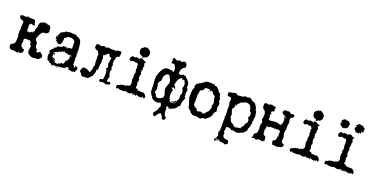

<svg xmlns="http://www.w3.org/2000/svg" viewBox="-26 -1356 4494 2308"><g transform="rotate(20 2221.5 -202.0)"><path d="M318.8 -448.2 317.4 -431.6 326.2 -447.8H335.9Q346.7 -436 362.3 -436L371.1 -437L388.7 -428.2L387.2 -420.4L393.1 -423.8L401.9 -386.7L389.2 -370.6L403.8 -377.9L404.3 -371.1Q404.3 -341.8 366.7 -327.6L352.5 -330.1Q310.1 -330.1 279.3 -229.5Q281.2 -208.5 307.6 -191.4L295.9 -177.2L312 -183.6L309.1 -159.2Q309.1 -122.1 340.3 -106.9Q335 -106 335 -98.1V-92.8Q335 -88.9 337.9 -84.2Q340.8 -79.6 349.1 -79.6Q364.7 -79.6 377.4 -94.2H386.2Q422.9 -69.3 422.9 -45.9L421.4 -37.1L386.2 -4.4H347.2Q334.5 0 321.8 0Q283.2 0 244.6 -43.9L258.8 -64.5L235.4 -56.6Q250 -72.8 250 -83L248 -95.2Q248 -101.6 252.2 -107.9Q256.3 -114.3 256.3 -119.6Q256.3 -123.5 253.2 -126.2Q250 -128.9 246.3 -131.6Q242.7 -134.3 239.7 -137.7Q236.8 -141.1 236.8 -146.5L237.8 -156.2Q237.8 -158.2 235.4 -163.8Q232.9 -169.4 228.5 -175.3Q224.1 -181.2 218.3 -185.5Q212.4 -189.9 205.6 -189.9L204.1 -189Q204.1 -186 211.4 -178.2Q196.3 -186 177.7 -186Q160.2 -186 144 -177.2L146.5 -141.6Q146.5 -120.1 140.6 -120.1L144 -83Q168 -74.2 168 -63Q168 -58.1 164.6 -54.7L174.8 -63.5L189.9 -54.7L191.9 -41.5L181.2 -11.2L176.8 -12.7Q170.9 -12.7 164.6 -2L144 0L145.5 -16.6L126.5 6.3Q88.9 -4.9 70.8 -4.9L45.9 -3.4Q38.6 -3.4 35.9 -5.1Q33.2 -6.8 31.5 -9.8Q29.8 -12.7 27.3 -15.9Q24.9 -19 17.6 -22Q14.2 -28.3 14.2 -42.5Q14.2 -58.6 17.6 -65.9Q47.4 -73.7 63 -103Q66.4 -117.2 67.9 -132.6Q69.3 -147.9 69.3 -164.1L67.4 -198.7L64.5 -198.2Q61 -198.2 61 -201.7L63.5 -211.4L63 -257.8Q66.4 -267.6 66.4 -282.7Q66.4 -297.9 59.6 -303.7L67.9 -305.2L67.4 -375.5Q10.3 -386.2 10.3 -421.9L10.7 -428.2L24.9 -440.9Q29.3 -432.1 33.2 -432.1Q37.1 -432.1 40 -441.9Q59.1 -435.1 68.4 -435.1Q89.8 -435.1 111.3 -452.1L108.9 -437Q123.5 -441.4 132.8 -441.4L152.8 -437.5L176.8 -441.4Q177.2 -433.6 180.7 -433.6L186 -437.5L198.7 -425.8V-422.4Q198.7 -394 215.8 -375.5Q206.1 -367.2 197.8 -367.2Q187.5 -367.2 176.8 -377.9L154.8 -375.5Q144.5 -356.9 144.5 -344.2L148.4 -318.8L145.5 -300.3Q145.5 -289.6 152.8 -272.9L168 -277.3Q176.3 -272 181.6 -272Q185.1 -272 187.5 -274.4Q189.9 -276.9 191.9 -280Q193.8 -283.2 195.8 -285.6Q197.8 -288.1 200.7 -288.1Q205.6 -288.1 213.9 -279.8Q214.8 -288.6 218.3 -293.2Q221.7 -297.9 225.6 -301Q229.5 -304.2 232.7 -307.1Q235.8 -310.1 235.8 -314.5L233.9 -327.1Q233.9 -341.3 252 -371.1L244.6 -386.7Q257.3 -402.3 257.3 -412.1L256.3 -418.5Q256.3 -428.2 283.2 -434.1L280.3 -442.9L289.6 -434.1Q289.6 -439.9 294.4 -441.4L304.7 -445.3Q308.1 -439 310.1 -439V-447.8Z M562.5 8.8Q558.1 -12.7 529.3 -13.7Q524.9 -30.3 502.9 -32.7L494.1 -39.1L496.6 -46.9Q488.8 -53.2 488.8 -64Q484.4 -76.7 484.4 -89.4Q484.4 -103 490.2 -117.2L492.2 -127.4Q482.9 -136.7 482.9 -151.4Q482.9 -160.2 497.6 -165L497.1 -168.9Q497.1 -180.7 508.8 -180.7L513.2 -180.2Q521 -186.5 521 -196.8L520.5 -200.7Q524.4 -203.6 529.8 -205.1Q543 -209 546.6 -212.6Q550.3 -216.3 550.3 -226.1Q562.5 -234.9 580.6 -234.9Q594.2 -242.2 613.8 -243.2L617.7 -258.8H658.2L657.7 -256.8Q657.7 -255.9 659.2 -255.9L665 -256.8L670.4 -250.5L652.3 -251L672.4 -245.1Q675.8 -247.1 675.8 -251L673.8 -256.8Q687 -256.8 694.8 -261.7L706.5 -260.3Q719.2 -260.3 728.5 -265.1L727.1 -338.9Q727.1 -360.4 710.9 -370.6L700.2 -377.4L659.7 -384.3L650.9 -378.9Q646.5 -381.8 641.6 -381.8Q628.9 -381.8 622.1 -366.2L602.1 -356.4Q596.2 -352.5 596.2 -345.7L598.1 -336.4L592.8 -297.9Q584 -285.2 584 -270L580.6 -265.1L576.2 -265.6Q565.9 -265.6 555.7 -259.8Q548.8 -267.1 537.6 -267.1L534.7 -280.8L518.6 -284.2Q515.1 -290.5 515.1 -306.6L513.2 -312.5Q506.3 -311 502.9 -307.6Q501 -311 501 -323.2L503.4 -356L512.7 -351.1Q508.3 -347.2 508.3 -340.8L509.8 -331.5L515.1 -336.4L514.6 -342.8Q514.6 -365.2 529.3 -387.2L533.7 -402.8Q553.7 -402.8 567.9 -419.9L574.7 -418.9Q584 -418.9 584 -428.2L587.4 -433.6L613.8 -435.5L635.3 -439.9L637.7 -436L638.7 -441.9H654.3Q662.1 -437 672.4 -436.5L702.1 -438.5Q709 -434.6 714.8 -434.6L721.7 -435.5Q731.9 -418 760.3 -416.5Q767.6 -408.2 773.4 -403.6Q779.3 -398.9 783.7 -393.1Q788.1 -387.2 791.7 -377.9Q795.4 -368.7 798.3 -351.1L806.2 -280.8L804.7 -259.8L808.1 -227.5L794.4 -228.5L806.2 -221.2L809.1 -197.8L804.7 -172.4L808.1 -135.7L806.2 -126L809.6 -80.1L815.9 -82.5Q824.7 -82.5 825.7 -54.7Q836.9 -58.6 836.9 -68.8L836.4 -72.8L843.3 -83.5L850.1 -78.1L856.9 -79.1Q871.1 -79.1 871.1 -54.7Q871.1 -43.9 863.3 -33Q855.5 -22 855.5 -11.2L843.3 -11.7Q830.6 -4.9 816.4 -4.9L786.6 -11.7L776.4 -10.3Q773.9 -24.4 763.7 -34.2L745.1 -36.1Q741.7 -25.4 721.7 -25.4Q723.1 -20.5 745.6 -17.1Q702.6 -13.2 675.8 -6.8L661.6 -8.8L649.4 -3.4L640.1 -5.4L626.5 0H605Q598.6 -3.4 587.4 -3.4L568.8 -2Q568.8 2.9 594.7 5.9ZM627.9 -32.7Q653.3 -32.7 658.2 -52.7Q667.5 -59.1 673.3 -59.1L682.1 -57.6L694.8 -59.6Q695.3 -78.1 707.5 -91.8L705.6 -105.5Q731.9 -105.5 731.9 -129.9V-132.8Q739.7 -136.2 739.7 -144.5L734.4 -176.3Q743.7 -170.4 749 -170.4Q755.4 -170.4 756.8 -183.6Q752 -180.2 740.7 -180.2Q718.8 -180.2 701.7 -184.6Q684.6 -189 678.2 -192.9L665 -188.5Q664.6 -205.1 644 -205.6Q655.8 -195.8 655.8 -192.9L653.3 -191.4L633.3 -197.3L631.3 -190.4Q623 -188.5 615.7 -182.1H611.3Q589.4 -182.1 582 -163.1L576.2 -165.5Q565.9 -165.5 541.5 -151.4L537.1 -152.8L534.2 -130.4Q534.2 -125.5 541 -118.7Q536.6 -106 536.6 -99.1Q536.6 -89.8 544.4 -89.8L548.8 -90.3V-86.4Q548.8 -59.1 576.2 -59.1L584 -59.6L585.4 -37.6Q594.7 -32.7 627.9 -32.7ZM548.8 -122.6Q537.1 -122.6 537.1 -138.7Q537.1 -142.6 537.8 -145.8Q538.6 -148.9 543.9 -148.9Q553.7 -148.9 556.2 -124ZM572.8 -64Q552.7 -64 552.7 -85.9V-89.8L588.4 -66.4ZM638.2 -35.6 629.9 -47.4 638.7 -47.9Q651.9 -47.9 651.9 -44.4Q651.9 -41.5 638.2 -35.6ZM649.4 8.3H627.9L639.6 1Q649.4 6.3 649.4 8.3ZM620.6 7.8Q618.2 7.8 616.2 4.4H624ZM606 -251Q603.5 -251 601.6 -254.4H609.4ZM596.2 -42 595.7 -48.8 600.1 -47.9 601.6 -41.5Z M1296.4 -432.6 1301.8 -426.8V-382.8L1295.4 -378.9L1301.8 -374.5L1296.4 -366.2Q1270 -362.3 1256.3 -338.9L1262.2 -327.6Q1249 -306.2 1249 -283.2Q1249 -265.1 1256.3 -247.1V-232.9Q1252 -225.6 1252 -217.8Q1252 -205.6 1262.2 -191.9Q1252.4 -173.3 1252.4 -153.8Q1252.4 -129.9 1268.1 -104L1266.6 -93.8Q1255.9 -77.1 1255.9 -52.2Q1255.9 -41.5 1262.2 -37.8Q1268.6 -34.2 1272.5 -34.2Q1279.3 -34.2 1284.7 -44.4H1294.4L1293.9 -41Q1293.9 -38.6 1295.9 -38.6L1300.3 -40Q1300.8 -34.2 1306.2 -27.3L1300.3 -13.2L1274.9 -5.9L1266.6 -0.5H1248Q1232.9 -11.2 1214.8 -11.2Q1199.2 -11.2 1184.1 -2.4Q1174.8 -6.8 1169.9 -10.3Q1165 -13.7 1165 -23.4Q1165 -35.6 1173.3 -38.8Q1181.6 -42 1190.9 -42L1196.8 -41.5L1204.1 -48.3Q1210.4 -60.5 1210.4 -94.2L1211.4 -135.3Q1211.4 -144 1200.2 -161.1L1221.2 -157.7Q1210.9 -166.5 1194.3 -173.3L1192.9 -181.6L1205.6 -195.8L1213.4 -191.9L1210 -203.1Q1210 -221.2 1198.2 -239.7L1205.1 -269L1204.1 -280.8L1210.9 -309.6L1210 -322.3Q1204.1 -323.2 1197.3 -325.7Q1190.4 -328.1 1182.6 -332Q1182.1 -343.8 1174.3 -357.4Q1147 -357.4 1136.2 -330.6L1129.4 -332.5Q1125.5 -332.5 1125.5 -327.6L1126 -323.2L1108.9 -322.3V-317.9Q1108.9 -306.6 1114.7 -294.9L1117.7 -276.9Q1114.3 -270.5 1114.3 -253.4L1114.7 -244.1L1119.1 -238.3Q1114.3 -229 1114.3 -204.6L1108.9 -211.4V-208.5Q1108.9 -198.2 1111.8 -189Q1108.9 -182.1 1108.9 -173.3L1107.9 -139.2L1092.3 -123.5L1092.8 -115.7Q1092.8 -84 1075.2 -51.3L1073.7 -41.5Q1065.4 -36.1 1052.7 -23.9Q1040 -11.7 1029.8 2.4L993.2 6.3L985.8 0.5L974.6 11.2L968.8 5.4L962.9 9.3L959 5.4H951.7Q946.3 -3.4 936 -10.3L930.7 -22.9Q910.6 -36.1 910.6 -52.2Q910.6 -62.5 920.4 -76.7V-77.6Q920.4 -85 923.3 -89.4Q926.3 -93.8 930.9 -95.9Q935.5 -98.1 941.2 -98.9Q946.8 -99.6 952.6 -99.6Q985.4 -99.6 1014.2 -75.2H1026.9Q1035.2 -86.4 1035.2 -100.6V-104L1043.9 -115.2L1045.4 -153.3Q1052.7 -161.1 1056.6 -174.8L1050.8 -183.1L1051.8 -196.3Q1051.8 -216.3 1045.4 -228.5Q1050.3 -237.8 1050.3 -252.9Q1050.3 -270 1045.4 -279.3L1050.8 -310.5L1041 -319.3Q1035.6 -352.1 1001.5 -353Q995.6 -361.8 984.4 -370.1V-408.7Q989.7 -414.1 996.3 -418.2Q1002.9 -422.4 1013.7 -422.4L1043.9 -415.5H1056.6Q1066.4 -422.4 1080.6 -426.8Q1093.8 -425.3 1105 -415.5Q1114.7 -416 1127.4 -424.3L1148.9 -426.8L1158.7 -421.4H1219.7L1224.6 -412.1L1229 -421.4Q1243.7 -421.4 1256.3 -432.6Z M1646 8.8 1623 -2.9 1596.2 6.8 1599.1 -12.7Q1576.2 4.9 1550.8 4.9Q1535.2 4.9 1512.7 -4.9L1481.4 3.9L1427.2 1.5Q1421.9 -6.8 1415 -6.8Q1406.7 -6.8 1396.5 4.4L1381.3 -12.2L1387.7 -41.5Q1421.9 -45.9 1421.9 -56.6L1473.6 -67.9L1485.4 -63Q1500.5 -78.1 1514.2 -78.1L1524.4 -75.7L1542 -103V-119.1Q1534.7 -144.5 1534.7 -165.5Q1534.7 -186.5 1542 -203.6L1534.2 -213.9L1544.4 -253.9Q1538.1 -279.3 1538.1 -299.8Q1538.1 -314.5 1542.5 -321.8L1532.7 -328.6Q1541 -341.3 1541 -347.2Q1541 -351.1 1534.7 -355.7Q1528.3 -360.4 1528.3 -364.3L1530.3 -370.6H1498.5Q1488.8 -376.5 1477.5 -376.5Q1460.4 -376.5 1442.4 -364.3Q1420.9 -375.5 1420.9 -387.2L1421.4 -391.1L1428.7 -394L1421.4 -404.8L1447.8 -433.1L1458 -424.8L1478.5 -424.3Q1485.8 -433.1 1500 -433.1Q1508.8 -433.1 1530.3 -426.3Q1532.7 -418 1534.7 -418Q1538.1 -418 1540 -439L1576.2 -438.5Q1577.6 -422.9 1622.6 -417Q1605.5 -402.8 1605.5 -391.1Q1605.5 -385.7 1611.1 -376.2Q1616.7 -366.7 1616.7 -363.3Q1616.7 -360.8 1613.3 -355.7Q1609.9 -350.6 1609.9 -339.8L1613.3 -307.1L1605 -312.5V-271.5Q1613.8 -264.2 1613.8 -257.3Q1613.8 -250.5 1605 -244.1V-200.7L1613.3 -196.8V-164.1L1605 -166L1615.2 -104L1606 -101.6L1613.3 -80.1Q1638.2 -80.1 1638.2 -70.8L1636.2 -64L1690.4 -59.6L1704.6 -62Q1733.4 -62 1754.9 -19.5L1743.7 6.8L1724.6 -11.7L1719.7 1.5Q1710 4.9 1694.8 4.9Q1668.5 4.9 1643.6 -12.7ZM1550.8 -444.8 1558.1 -464.8Q1505.9 -481 1505.9 -512.7L1507.8 -525.9Q1503.4 -528.8 1503.4 -534.2Q1503.4 -547.4 1517.6 -560.1Q1528.3 -569.8 1533.2 -569.8L1535.6 -569.3Q1538.6 -569.3 1538.6 -574.2L1538.1 -578.1Q1538.1 -583 1543.9 -583Q1549.3 -583 1553.5 -579.6Q1557.6 -576.2 1558.6 -576.2Q1559.6 -576.2 1560.5 -577.6Q1564 -585 1571.8 -585L1578.1 -584.5Q1607.4 -570.3 1618.7 -557.1Q1629.9 -543.9 1629.9 -525.4Q1629.9 -500.5 1619.1 -484.4Q1606.4 -466.3 1583.5 -465.3Z M2090.3 -538.1 2087.4 -514.2Q2036.1 -494.1 2036.1 -429.7V-422.4Q2051.3 -415 2062.5 -415Q2067.9 -415 2072.5 -417.2Q2077.1 -419.4 2081.3 -422.1Q2085.4 -424.8 2088.9 -427Q2092.3 -429.2 2095.2 -429.2Q2099.1 -429.2 2102.5 -425.8Q2106 -422.4 2112.3 -422.4L2120.1 -422.9Q2125 -422.9 2126.7 -419.9Q2128.4 -417 2129.9 -413.3Q2131.3 -409.7 2134.8 -406Q2138.2 -402.3 2147.5 -400.4L2183.1 -356L2188.5 -326.7L2184.1 -299.3Q2184.1 -294.9 2185.8 -294.2Q2187.5 -293.5 2190.2 -291.7Q2192.9 -290 2196 -285.6Q2199.2 -281.2 2201.7 -270.5L2196.3 -220.2L2185.5 -216.3L2206.1 -209.5L2193.4 -189.5Q2208.5 -184.6 2208.5 -167L2207.5 -156.2Q2186 -120.1 2186 -67.9V-63.5Q2160.2 -49.3 2160.2 -37.6L2160.6 -34.2L2120.6 -1Q2114.7 -14.6 2112.3 -14.6V3.9L2107.4 3.4Q2096.2 3.4 2080.6 13.2H2062.5L2063 10.7Q2063 2 2044.4 -7.8V-6.3Q2044.4 -0.5 2041.5 -0.5L2036.1 -3.9Q2032.7 1 2032.7 7.3Q2032.7 16.1 2040.5 23.9L2038.1 50.3Q2038.1 90.3 2061.5 124.5Q2075.7 126 2075.7 130.4Q2075.7 134.3 2064 140.1L2073.7 143.6Q2064 162.1 2044.9 165.5L2023.9 153.3L2025.9 142.1Q2025.9 127.4 2006.8 123Q2014.6 113.8 2014.6 109.4L2004.4 112.3L1995.6 100.6Q1961.9 114.3 1942.4 160.2Q1913.6 160.2 1908.7 129.4L1918 109.9Q1947.8 88.4 1957 30.8L1961.4 44.9Q1965.8 31.2 1965.8 18.6Q1965.8 -2.9 1951.2 -17.6Q1920.4 -6.3 1907.2 -6.3Q1872.6 -6.3 1837.4 -34.2Q1835.4 -44.4 1831.3 -50.8Q1827.1 -57.1 1822.8 -60.8Q1818.4 -64.5 1815.2 -66.7Q1812 -68.8 1812 -71.3L1813 -74.7Q1813 -77.1 1810.3 -80.8Q1807.6 -84.5 1804.4 -89.4Q1801.3 -94.2 1798.6 -100.6Q1795.9 -106.9 1795.9 -114.3L1799.8 -136.7L1792.5 -143.6Q1796.4 -148.9 1796.4 -170.9Q1796.4 -189.9 1793 -213.4Q1789.6 -236.8 1789.6 -257.3Q1789.6 -351.6 1858.4 -426.3L1860.4 -419.4Q1870.6 -433.6 1883.3 -433.6L1895.5 -430.7L1922.4 -433.6L1920.9 -411.1L1928.7 -430.2L1951.2 -430.7Q1957 -417 1963.9 -417Q1969.7 -417 1971.9 -423.3Q1974.1 -429.7 1974.1 -436.5V-444.8Q1974.1 -484.4 1944.3 -514.2Q1936.5 -507.8 1929.7 -507.8Q1923.8 -507.8 1919.4 -513.2L1911.1 -509.3V-543L1922.9 -543.5L1903.3 -554.2L1912.1 -554.7L1911.6 -563.5Q1911.6 -579.1 1922.9 -579.1L1931.2 -577.6Q1956.5 -562.5 1970.2 -562.5Q1974.6 -562.5 1977.8 -564.5Q1981 -566.4 1983.4 -569.1Q1985.8 -571.8 1988.3 -573.7Q1990.7 -575.7 1994.6 -575.7Q2000.5 -575.7 2006.3 -570.8Q2012.2 -565.9 2019 -565.9Q2031.7 -565.9 2049.3 -580.6Q2090.3 -579.6 2090.3 -538.1ZM1853.5 -195.8Q1853.5 -192.4 1852.5 -188.2Q1851.6 -184.1 1849.6 -184.1Q1845.2 -184.1 1841.8 -218.3Q1853.5 -207 1853.5 -195.8ZM2036.1 -294.9Q2032.2 -289.6 2032.2 -283.2Q2032.2 -269.5 2051.8 -252.9L2062.5 -225.1L2035.6 -244.6L2013.7 -231L2039.1 -212.9Q2027.3 -180.7 2027.3 -150.4Q2027.3 -102.5 2057.1 -62.5L2068.4 -67.4Q2080.6 -63 2090.3 -63Q2123.5 -63 2130.4 -112.8Q2145.5 -130.9 2145.5 -148.4L2142.1 -171.4Q2142.1 -185.1 2150.4 -200.7Q2154.3 -207.5 2154.3 -217.3Q2154.3 -239.7 2136.2 -275.4Q2146.5 -287.1 2146.5 -316.4L2144.5 -346.2L2139.2 -344.7Q2131.8 -344.7 2131.8 -362.3V-367.2Q2125.5 -372.1 2120.1 -372.1Q2110.8 -372.1 2106 -358.9V-361.3Q2106 -380.9 2085.4 -380.9H2082.5Q2044.9 -353.5 2036.1 -294.9ZM1918 -369.6Q1869.1 -347.2 1869.1 -286.1L1870.1 -269.5Q1866.7 -268.1 1861.6 -263.2Q1856.4 -258.3 1851.6 -250.5Q1846.7 -242.7 1843 -232.4Q1839.4 -222.2 1839.4 -210.4Q1839.4 -200.7 1841.8 -193.6Q1844.2 -186.5 1847.2 -180.7Q1850.1 -174.8 1852.5 -169.7Q1855 -164.6 1855 -158.7Q1855 -154.3 1853 -148.9Q1851.1 -143.6 1848.6 -137.9Q1846.2 -132.3 1844.2 -127.4Q1842.3 -122.6 1842.3 -119.1Q1842.3 -114.3 1845.9 -110.6Q1849.6 -106.9 1854.5 -102.5Q1859.4 -98.1 1863.5 -92.5Q1867.7 -86.9 1868.7 -78.6Q1871.1 -60.1 1904.3 -59.1Q1964.4 -74.2 1964.4 -111.8Q1964.4 -127 1958 -139.2Q1945.3 -178.2 1945.3 -194.8Q1945.3 -207.5 1949.2 -219.2Q1953.1 -231 1957.8 -242.2Q1962.4 -253.4 1966.3 -264.2Q1970.2 -274.9 1970.2 -286.1Q1970.2 -311.5 1951.2 -336.4Q1945.3 -368.2 1918 -369.6ZM2110.8 -89.8 2106 -94.2 2113.8 -105.5Q2113.8 -100.6 2115.7 -100.6Q2118.2 -100.6 2124 -107.9Q2121.1 -68.4 2090.8 -68.4L2079.1 -69.8L2086.9 -75.7L2074.2 -73.2L2061 -77.1Q2104 -83 2104 -89.8Z M2453.6 -1Q2448.2 -1 2442.9 -2.7Q2437.5 -4.4 2431.2 -6.3Q2424.8 -8.3 2417.5 -10Q2410.2 -11.7 2400.9 -11.7L2365.2 -8.3L2321.3 -37.1L2325.2 -51.3L2302.2 -55.7L2304.2 -62.5Q2304.2 -65.9 2300.8 -65.9L2295.9 -64.9Q2293 -77.6 2281.2 -88.9L2289.6 -103L2278.3 -104Q2278.3 -120.1 2275.4 -129.9Q2271 -143.6 2263.2 -157.7Q2260.3 -162.6 2260.3 -167L2260.7 -170.9Q2260.7 -181.2 2250 -202.1L2258.8 -210L2249 -211.4Q2255.9 -224.1 2255.9 -233.9L2251.5 -252.9Q2251.5 -254.4 2252.4 -255.6Q2253.4 -256.8 2254.4 -260.3Q2255.4 -263.7 2256.6 -270.3Q2257.8 -276.9 2258.3 -289.6Q2259.3 -314 2261.7 -314L2265.6 -310.1Q2266.6 -310.1 2268.6 -314.9Q2270.5 -319.8 2270.5 -326.7L2266.6 -344.2Q2269.5 -357.9 2276.9 -372.1Q2284.2 -386.2 2292 -386.2Q2295.9 -386.2 2299.8 -382.3V-393.1L2339.8 -410.6V-422.4L2350.6 -416.5Q2370.1 -443.4 2395.5 -447.3L2415 -448.7Q2433.1 -448.7 2441.9 -445.3L2454.6 -449.7Q2460.9 -443.4 2469.7 -443.4Q2478 -443.4 2489.3 -450.7Q2489.3 -431.6 2503.4 -431.6L2508.3 -432.1Q2516.6 -432.1 2522 -429.2Q2528.8 -424.8 2538.6 -412.6Q2542 -407.7 2546.9 -404.8Q2556.6 -400.4 2563.5 -377.4L2585 -367.7Q2585 -354.5 2590.6 -347.4Q2596.2 -340.3 2596.2 -335L2595.7 -330.1Q2595.7 -319.3 2609.4 -302.7L2606 -291.5L2606.4 -272L2618.2 -252.4L2619.6 -238.8Q2619.6 -222.2 2612.3 -205.6V-180.2Q2618.7 -168 2618.7 -152.8L2618.2 -145Q2590.8 -127.4 2587.9 -96.2Q2585 -64.9 2520.5 -18.1H2487.3Q2471.7 -1 2453.6 -1ZM2471.7 -69.8Q2481.4 -69.8 2492.9 -78.9Q2504.4 -87.9 2504.4 -93.3Q2504.4 -96.2 2501 -98.1Q2540.5 -116.7 2543.9 -166.5L2551.3 -161.6L2542 -192.9L2543 -206.5L2559.1 -199.7Q2554.7 -210.4 2543.9 -213.4Q2553.2 -224.1 2553.2 -235.8Q2553.2 -247.6 2543.9 -258.3L2544.9 -267.1Q2544.9 -275.4 2541.3 -280.3Q2537.6 -285.2 2537.6 -294.9L2538.1 -304.7Q2538.1 -312 2533 -316.2Q2527.8 -320.3 2521.2 -323.7Q2514.6 -327.1 2509 -331.3Q2503.4 -335.4 2502.4 -343.3Q2500.5 -357.9 2471.7 -361.8L2472.2 -357.4Q2472.2 -338.4 2438.5 -338.4Q2450.2 -344.2 2450.2 -349.6Q2450.2 -353 2445.8 -356Q2462.9 -357.9 2463.9 -359.9Q2463.9 -362.8 2454.1 -366.7V-373.5L2446.3 -367.7Q2434.6 -371.1 2418.5 -371.1Q2391.6 -371.1 2388.7 -353.5Q2385.7 -339.4 2378.4 -334.2Q2371.1 -329.1 2363.5 -326.4Q2356 -323.7 2350.1 -319.8Q2344.2 -315.9 2344.2 -304.7L2344.7 -304.2Q2344.7 -290 2339.8 -276.1Q2335 -262.2 2335 -255.9L2338.9 -231.9L2335.9 -215.3L2338.9 -194.8L2335 -151.4Q2335 -123 2360.8 -108.4Q2372.6 -106 2378.2 -100.1Q2383.8 -94.2 2387 -88.1Q2390.1 -82 2392.8 -77.4Q2395.5 -72.8 2402.3 -72.8L2438.5 -81.1Q2446.8 -81.1 2456.5 -75.4Q2466.3 -69.8 2471.7 -69.8ZM2454.6 -341.3Q2469.7 -344.2 2469.7 -359.9Q2462.4 -355 2450.7 -354.5L2454.6 -352.1Q2452.1 -344.7 2444.8 -340.3Z M2849.1 189.5Q2827.6 178.2 2802.7 178.2L2795.4 174.3L2793.5 178.7Q2789.1 175.8 2774.4 173.3Q2766.1 165 2748.5 155.8Q2741.7 160.2 2735.4 160.2Q2729 160.2 2724.1 155.8L2721.7 164.6Q2721.7 173.8 2732.9 182.6L2713.9 189.5Q2713.9 184.6 2711.9 184.6L2710.9 185.1Q2709 185.1 2708 183.6Q2703.6 181.2 2703.6 174.8Q2703.6 170.4 2709 165Q2710.4 163.6 2712.2 161.6Q2713.9 159.7 2713.9 154.3Q2727.1 146.5 2728.5 140.6L2726.1 134.8Q2727.5 128.4 2736.3 124Q2736.3 107.4 2726.1 88.9V70.8L2743.2 32.2Q2737.8 19 2736.3 7.3Q2738.8 -10.3 2738.8 -20Q2738.8 -29.8 2736.3 -31.7V-89.8L2740.2 -100.6Q2734.4 -100.6 2734.4 -118.7L2736.3 -144.5L2742.2 -144Q2737.3 -152.3 2737.3 -158.7L2737.8 -161.6V-185.1Q2737.8 -206.1 2732.9 -222.2L2736.3 -232.9L2734.9 -286.1Q2732.9 -291.5 2726.1 -298.3L2731.4 -328.6V-349.6Q2731.4 -361.3 2724.1 -363.8L2680.7 -372.6L2677.2 -376L2675.8 -415Q2690.4 -423.8 2720.7 -423.8Q2732.9 -434.6 2772.9 -434.6Q2786.1 -417.5 2804.2 -417.5Q2815.4 -417.5 2816.4 -422.4L2835.4 -421.9Q2862.8 -421.9 2882.3 -439.9Q2898.4 -434.6 2907.2 -434.6Q2922.4 -434.6 2939.5 -443.4H2942.9L2956.5 -434.6Q2979 -412.1 3014.2 -404.3Q3020 -402.3 3029.3 -384.3Q3039.6 -364.3 3050.3 -355Q3050.3 -327.1 3067.9 -309.1L3074.2 -269L3072.8 -251L3078.1 -257.8V-245.6Q3070.8 -231.4 3070.8 -215.3L3072.8 -197.8L3062.5 -185.1Q3069.8 -173.8 3069.8 -164.1Q3069.8 -153.3 3062.5 -143.1Q3062.5 -113.8 3045.4 -86.4L3048.8 -84.5Q3045.4 -66.9 3038.1 -47.4Q3033.7 -47.4 3024.9 -38.1Q3016.1 -25.9 3012.2 -24.2Q3008.3 -22.5 3008.3 -22L3011.7 -20Q3008.3 -17.1 3002.9 -17.1L2998.5 -17.6L2994.6 -13.7Q2981.9 -11.7 2967.3 -1.5Q2960.4 -1 2954.6 2.9Q2948.7 6.8 2940.4 6.8L2911.6 3.9Q2897.5 -2 2882.3 -2L2861.3 0.5Q2847.2 -11.7 2830.1 -17.6L2793.5 -15.6Q2790.5 -4.4 2790.5 7.3L2792 26.9Q2785.2 35.2 2785.2 43Q2785.2 53.2 2797.4 62L2794.9 82.5Q2794.9 127.4 2849.1 127.4L2864.7 129.4Q2878.9 145 2878.9 157.2Q2878.9 175.8 2849.1 189.5ZM2896 -45.4 2908.2 -50.8 2958.5 -58.1Q2965.3 -69.3 2967.3 -82.5Q2990.2 -93.8 2990.2 -118.2L2989.7 -125Q3016.6 -144.5 3016.6 -168.9Q3016.6 -189 3000 -210L3010.7 -231.9Q3017.6 -235.8 3017.6 -242.7Q3017.6 -247.6 3014.6 -252.9Q3011.7 -258.3 3011.7 -262.2L3014.6 -272.9Q3014.6 -277.3 3002.9 -283.7Q2991.2 -290 2991.2 -296.9L2992.2 -306.2Q2992.2 -323.2 2979.5 -337.4Q2975.6 -372.6 2917 -372.6Q2898.9 -370.6 2882.3 -356.9L2876.5 -357.4Q2858.9 -357.4 2847.7 -337.4Q2827.6 -326.2 2819.8 -300.3Q2811.5 -296.9 2804.2 -289.6L2802.2 -259.8Q2793 -259.8 2786.6 -252.4Q2786.6 -211.9 2804.2 -178.2Q2798.8 -163.6 2798.8 -157.2Q2798.8 -142.6 2809.1 -128.9Q2815.4 -86.4 2861.3 -70.3Q2871.1 -51.8 2896 -45.4ZM2803.7 -299.8Q2807.1 -306.2 2811 -306.2Q2812.5 -306.2 2814 -305.2L2805.7 -314.5ZM2730.5 44.4 2728 37.6Q2731.9 32.2 2734.4 19.5L2739.3 32.7Q2735.8 41 2730.5 44.4ZM2736.3 178.7 2727.5 165.5Q2734.9 165.5 2738.3 166.5Q2741.2 166.5 2746.1 162.1Q2754.4 164.6 2754.4 168.9Q2754.4 174.3 2736.3 178.7Z M3209 -452.6Q3231 -452.6 3252.9 -441.9L3255.4 -448.7L3273.4 -437.5L3266.6 -409.7Q3266.6 -399.9 3273.4 -398.4L3270 -387.2Q3236.8 -377 3236.8 -364.3Q3236.8 -355 3255.9 -344.2H3251.5Q3236.8 -344.2 3236.8 -333.5L3243.7 -298.3L3239.7 -276.9Q3239.7 -267.1 3259.8 -267.1Q3284.7 -267.1 3304 -270.8Q3323.2 -274.4 3333 -274.4Q3352.5 -274.4 3389.2 -259.8Q3420.9 -270 3420.9 -272L3402.3 -269.5Q3418 -292.5 3418 -318.8Q3418 -325.7 3416.3 -334.2Q3414.6 -342.8 3412.4 -350.6Q3410.2 -358.4 3408.4 -364.5Q3406.7 -370.6 3406.7 -372.6L3407.2 -374Q3411.1 -374 3430.2 -341.8Q3419.9 -387.7 3387.7 -387.7H3383.3V-391.6Q3383.3 -402.3 3377.9 -402.3L3371.6 -400.4Q3368.2 -406.7 3368.2 -414.6Q3368.2 -422.9 3375 -428.2L3371.6 -431.2L3378.9 -433.6Q3382.8 -446.3 3400.4 -446.3L3418.5 -443.8L3434.6 -447.8Q3452.6 -447.8 3467.3 -426.8Q3485.4 -431.2 3497.1 -431.2Q3517.6 -431.2 3517.6 -418Q3517.6 -409.2 3508.3 -394L3500 -395.5L3504.4 -387.7Q3494.1 -387.7 3486.3 -383.5Q3478.5 -379.4 3478.5 -369.1V-362.3Q3478.5 -348.1 3481.7 -335.9Q3484.9 -323.7 3484.9 -316.4Q3484.9 -307.6 3479 -307.1Q3485.8 -302.7 3485.8 -299.3Q3485.8 -295.9 3479 -293.5L3480 -232.9L3474.6 -229.5L3487.8 -217.8L3474.6 -220.7L3471.7 -186.5Q3471.7 -174.3 3473.6 -165.5Q3475.6 -156.7 3477.8 -150.4Q3480 -144 3481.9 -139.4Q3483.9 -134.8 3483.9 -130.9Q3483.9 -125.5 3481.2 -117.4Q3478.5 -109.4 3478.5 -91.8V-83Q3478.5 -69.8 3488.5 -63.5Q3498.5 -57.1 3510.3 -55.7Q3516.1 -47.4 3516.1 -33.7V-29.8Q3506.8 -18.6 3498.8 -14.2Q3490.7 -9.8 3483.4 -8.1Q3476.1 -6.3 3469.2 -5.4Q3462.4 -4.4 3456.1 -0.5Q3449.7 2.9 3443.4 2.9Q3436 2.9 3429.9 0Q3423.8 -2.9 3416 -2.9L3396 0Q3379.9 0 3371.6 -40.5L3377.9 -48.3L3371.1 -54.2Q3411.6 -61 3411.6 -104.5L3410.2 -121.6L3419.4 -116.7Q3421.9 -116.7 3421.9 -120.1Q3421.9 -125.5 3414.6 -140.1L3418.5 -164.6Q3418.5 -182.6 3415 -191.4L3407.7 -188.5L3404.8 -196.8H3365.7L3367.7 -187L3358.9 -196.8L3351.1 -196.3L3345.7 -177.2Q3344.7 -197.8 3340.3 -197.8L3336.4 -194.8L3328.1 -201.2Q3325.2 -192.9 3310.5 -192.4Q3303.7 -198.2 3296.9 -198.2Q3293 -198.2 3289.8 -196.3Q3286.6 -194.3 3283.7 -192.1Q3280.8 -189.9 3277.8 -188Q3274.9 -186 3271.5 -186L3253.9 -192.4Q3243.7 -192.4 3243.7 -157.7L3244.1 -144.5Q3235.4 -137.7 3235.4 -131.3Q3235.4 -126 3239.5 -120.8Q3243.7 -115.7 3243.7 -108.9L3240.7 -94.7Q3240.7 -81.5 3278.3 -61.5L3276.4 -40.5Q3276.4 -32.7 3278.8 -32.7L3281.2 -34.2V-19Q3271 -1 3252.4 -1Q3239.7 -1 3230.5 -5.9L3193.4 -4.4Q3191.4 7.8 3182.6 7.8Q3177.7 7.8 3168.9 3.4Q3160.2 -1 3147.5 -1L3121.1 2L3121.6 -18.1Q3129.4 -12.2 3133.3 -12.2Q3135.7 -12.2 3135.7 -16.1L3130.9 -40Q3130.9 -48.8 3136.7 -55.7Q3168.9 -69.3 3168.9 -91.3V-100.6Q3168.9 -112.3 3171.1 -119.4Q3173.3 -126.5 3173.3 -133.3Q3173.3 -139.2 3169.9 -146.5Q3166.5 -153.8 3166.5 -158.7Q3166.5 -163.1 3169.2 -165.8Q3171.9 -168.5 3171.9 -172.9L3169.9 -182.6Q3169.9 -188 3174.3 -195.6Q3178.7 -203.1 3178.7 -211.4Q3178.7 -225.1 3164.1 -246.6Q3173.8 -285.6 3173.8 -305.2Q3173.8 -355 3136.7 -370.1L3138.2 -374Q3138.2 -379.9 3125 -389.6L3129.9 -423.8L3121.6 -416.5L3129.4 -439.9L3133.3 -438.5Q3139.6 -438.5 3148.4 -450.7Q3162.1 -441.9 3175.3 -441.9Q3191.4 -441.9 3205.1 -452.6Z M3867.7 8.8 3844.7 -2.9 3817.9 6.8 3820.8 -12.7Q3797.9 4.9 3772.5 4.9Q3756.8 4.9 3734.4 -4.9L3703.1 3.9L3648.9 1.5Q3643.6 -6.8 3636.7 -6.8Q3628.4 -6.8 3618.2 4.4L3603 -12.2L3609.4 -41.5Q3643.6 -45.9 3643.6 -56.6L3695.3 -67.9L3707 -63Q3722.2 -78.1 3735.8 -78.1L3746.1 -75.7L3763.7 -103V-119.1Q3756.3 -144.5 3756.3 -165.5Q3756.3 -186.5 3763.7 -203.6L3755.9 -213.9L3766.1 -253.9Q3759.8 -279.3 3759.8 -299.8Q3759.8 -314.5 3764.2 -321.8L3754.4 -328.6Q3762.7 -341.3 3762.7 -347.2Q3762.7 -351.1 3756.3 -355.7Q3750 -360.4 3750 -364.3L3752 -370.6H3720.2Q3710.4 -376.5 3699.2 -376.5Q3682.1 -376.5 3664.1 -364.3Q3642.6 -375.5 3642.6 -387.2L3643.1 -391.1L3650.4 -394L3643.1 -404.8L3669.4 -433.1L3679.7 -424.8L3700.2 -424.3Q3707.5 -433.1 3721.7 -433.1Q3730.5 -433.1 3752 -426.3Q3754.4 -418 3756.3 -418Q3759.8 -418 3761.7 -439L3797.9 -438.5Q3799.3 -422.9 3844.2 -417Q3827.1 -402.8 3827.1 -391.1Q3827.1 -385.7 3832.8 -376.2Q3838.4 -366.7 3838.4 -363.3Q3838.4 -360.8 3835 -355.7Q3831.5 -350.6 3831.5 -339.8L3835 -307.1L3826.7 -312.5V-271.5Q3835.4 -264.2 3835.4 -257.3Q3835.4 -250.5 3826.7 -244.1V-200.7L3835 -196.8V-164.1L3826.7 -166L3836.9 -104L3827.6 -101.6L3835 -80.1Q3859.9 -80.1 3859.9 -70.8L3857.9 -64L3912.1 -59.6L3926.3 -62Q3955.1 -62 3976.6 -19.5L3965.3 6.8L3946.3 -11.7L3941.4 1.5Q3931.6 4.9 3916.5 4.9Q3890.1 4.9 3865.2 -12.7ZM3772.5 -444.8 3779.8 -464.8Q3727.5 -481 3727.5 -512.7L3729.5 -525.9Q3725.1 -528.8 3725.1 -534.2Q3725.1 -547.4 3739.3 -560.1Q3750 -569.8 3754.9 -569.8L3757.3 -569.3Q3760.3 -569.3 3760.3 -574.2L3759.8 -578.1Q3759.8 -583 3765.6 -583Q3771 -583 3775.1 -579.6Q3779.3 -576.2 3780.3 -576.2Q3781.2 -576.2 3782.2 -577.6Q3785.6 -585 3793.5 -585L3799.8 -584.5Q3829.1 -570.3 3840.3 -557.1Q3851.6 -543.9 3851.6 -525.4Q3851.6 -500.5 3840.8 -484.4Q3828.1 -466.3 3805.2 -465.3Z M4312 8.8 4289.1 -2.9 4262.2 6.8 4265.1 -12.7Q4242.2 4.9 4216.8 4.9Q4199.7 4.9 4178.7 -4.9L4147.5 3.9L4093.3 1.5Q4087.9 -6.8 4081.1 -6.8Q4072.8 -6.8 4062.5 4.4L4047.4 -12.2L4053.7 -41.5Q4087.9 -45.9 4087.9 -56.6L4139.6 -67.9L4151.4 -63Q4166.5 -78.1 4180.2 -78.1L4190.4 -75.7L4208 -103V-119.1Q4200.7 -144.5 4200.7 -165.5Q4200.7 -186.5 4208 -203.6L4200.2 -213.9L4210.4 -253.9Q4204.1 -279.3 4204.1 -299.8Q4204.1 -314.5 4208.5 -321.8L4198.7 -328.6Q4207 -341.3 4207 -347.2Q4207 -351.1 4200.7 -355.7Q4194.3 -360.4 4194.3 -364.3L4196.3 -370.6H4164.6Q4154.8 -376.5 4143.6 -376.5Q4126.5 -376.5 4108.4 -364.3Q4086.9 -375.5 4086.9 -387.2L4087.4 -391.1L4094.7 -394L4087.4 -404.8L4113.8 -433.1L4124 -424.8L4144.5 -424.3Q4151.9 -433.1 4166 -433.1Q4176.8 -433.1 4196.3 -426.3Q4198.7 -418 4200.7 -418Q4204.1 -418 4206.1 -439L4242.2 -438.5Q4243.7 -422.9 4288.6 -417Q4271.5 -402.8 4271.5 -391.1Q4271.5 -385.7 4277.1 -376.2Q4282.7 -366.7 4282.7 -363.3Q4282.7 -360.8 4279.3 -355.7Q4275.9 -350.6 4275.9 -339.8L4279.3 -307.1L4271 -312.5V-271.5Q4279.8 -264.2 4279.8 -257.3Q4279.8 -250.5 4271 -244.1V-200.7L4279.3 -196.8V-164.1L4271 -166L4281.2 -104L4272 -101.6L4279.3 -80.1Q4304.2 -80.1 4304.2 -70.8L4302.2 -64L4356.4 -59.6L4370.6 -62Q4399.4 -62 4420.9 -19.5L4409.7 6.8L4390.6 -11.7L4385.7 1.5Q4375 4.9 4360.8 4.9Q4334.5 4.9 4309.6 -12.7ZM4122.6 -481Q4100.6 -483.9 4084.2 -499.5Q4067.9 -515.1 4067.9 -535.6L4086.9 -540.5Q4069.8 -544.4 4069.8 -554.2Q4069.8 -564.9 4083.5 -576.9Q4097.2 -588.9 4106 -588.9Q4111.3 -588.9 4115.7 -585.9L4130.4 -591.8L4121.6 -576.7Q4130.4 -584 4139.6 -584Q4155.3 -584 4172.9 -564.9L4170.9 -553.7L4185.5 -552.7L4170.9 -538.1L4173.8 -521Q4173.8 -512.7 4169.7 -508.5Q4165.5 -504.4 4160.4 -501Q4155.3 -497.6 4150.6 -493.9Q4146 -490.2 4145 -483.4L4127.9 -490.7ZM4315.9 -477.1Q4310.5 -487.3 4301.3 -487.3Q4293.9 -487.3 4286.1 -482.4L4283.2 -495.1L4270 -483.4L4269 -504.4Q4249 -507.3 4249 -524.4Q4249 -532.7 4255.9 -549.3L4270 -551.8Q4252 -559.6 4252 -565.4Q4252 -566.9 4255.9 -569.8Q4278.3 -585 4281.2 -589.6Q4284.2 -594.2 4291.5 -594.2Q4299.8 -594.2 4315.4 -586.9L4326.2 -587.9Q4343.3 -587.9 4343.3 -577.1L4344.2 -573.2Q4364.3 -573.2 4366.7 -543L4357.9 -540.5Q4366.2 -534.7 4366.2 -527.8Q4366.2 -518.6 4351.1 -507.8L4335.4 -521.5L4342.8 -488.3Q4330.6 -496.1 4323.2 -496.1Q4314.9 -496.1 4314.9 -484.9Z"/></g></svg>

Font: Truetypewriter PolyglOTT
Style: Regular
Weight: 400
Designer: Sergey Beatoff a.k.a. Sam_T
Version: Version 3.76